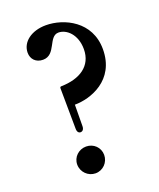

<svg xmlns="http://www.w3.org/2000/svg" viewBox="-142 -842 784 944"><g transform="rotate(-20 250.0 -370.0)"><path d="M194 -201C202 -201 212 -208 212 -226L213 -338C294 -338 436 -384 436 -548C436 -693 307 -754 212 -754C136 -754 82 -713 82 -657C82 -624 105 -599 142 -599C212 -599 204 -699 258 -699C300 -699 348 -657 348 -580C348 -491 278 -448 182 -446C177 -446 174 -444 174 -438L176 -226C176 -208 184 -201 194 -201ZM194 14C233 14 264 -18 264 -57C264 -96 233 -126 194 -126C155 -126 123 -96 123 -57C123 -18 155 14 194 14Z"/></g></svg>

Font: Shippori Mincho OTF
Style: Bold
Weight: 800
Designer: FONTDASU
Foundry: FONTDASU / Google Inc. / but / Adobe
Version: Version 3.300;hotconv 1.0.109;makeotfexe 2.5.65596